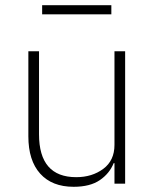

<svg xmlns="http://www.w3.org/2000/svg" viewBox="-20 -706 599 738"><path d="M89 -182V-509H130V-190Q130 -25 273 -25Q334 -25 377 -57Q420 -89 420 -149V-509H461V0H420V-79H417Q401 -39 363.5 -13.5Q326 12 263 12Q180 12 134.5 -38.5Q89 -89 89 -182ZM408 -651H142V-686H408Z"/></svg>

Font: Anuphan ExtraLight
Style: Regular
Weight: 200
Designer: Cadson Demak
Version: Version 3.001